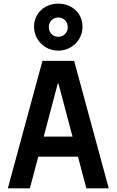

<svg xmlns="http://www.w3.org/2000/svg" viewBox="-20 -1034 640 1054"><path d="M144 0 190 -174H408L454 0H577L387 -700H213L23 0ZM220 -284 297 -575H301L378 -284ZM167 -888C167 -814 226 -756 300 -756C374 -756 433 -814 433 -888C433 -960 376 -1014 300 -1014C224 -1014 167 -960 167 -888ZM300 -832C270 -832 248 -855 248 -885C248 -915 270 -938 300 -938C330 -938 352 -915 352 -885C352 -855 330 -832 300 -832Z"/></svg>

Font: CommitMono
Style: Bold
Weight: 700
Monospace: yes
Designer: Eigil Nikolajsen
Foundry: Eigil Nikolajsen
Version: Version 1.143